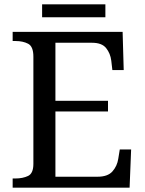

<svg xmlns="http://www.w3.org/2000/svg" viewBox="-20 -860 663 880"><path d="M38 0V-42H51Q84 -42 108.5 -53.5Q133 -65 133 -109V-600Q133 -647 109 -659.5Q85 -672 51 -672H38V-714H542L547 -539H495L490 -582Q486 -615 466.5 -639.5Q447 -664 402 -664H234V-398H475V-349H234V-50H427Q474 -50 495.5 -74.5Q517 -99 522 -132L529 -175H581L574 0ZM173 -781V-840H463V-781Z"/></svg>

Font: Noto Serif Dogra
Style: Regular
Weight: 400
Designer: Ek Type
Foundry: Ek Type
Version: Version 1.005